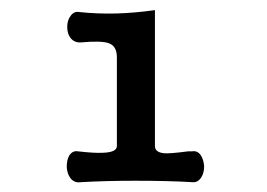

<svg xmlns="http://www.w3.org/2000/svg" viewBox="-20 -749 540 389"><path d="M216.8 -632.8V-453.1Q216.8 -440.4 188.5 -439.5Q171.9 -438.5 137.7 -442.4Q127 -444.3 120.1 -433.6Q115.2 -424.8 115.2 -410.2Q116.2 -396.5 123 -387.7Q130.9 -377.9 143.6 -379.9Q194.3 -382.8 253.9 -382.8Q321.3 -382.8 370.1 -379.9Q380.9 -378.9 387.7 -389.6Q393.6 -398.4 393.6 -412.1Q392.6 -425.8 386.7 -434.6Q379.9 -444.3 369.1 -442.4H361.3Q324.2 -437.5 312.5 -438.5Q293.9 -440.4 293.9 -453.1V-728.5Q252.9 -722.7 215.8 -721.7Q177.7 -720.7 140.6 -724.6Q129.9 -726.6 123 -716.8Q116.2 -708 116.2 -694.3Q116.2 -680.7 123 -671.9Q130.9 -662.1 144.5 -663.1Q186.5 -667 201.2 -661.1Q216.8 -655.3 216.8 -632.8Z"/></svg>

Font: Gungsuh
Style: Regular
Weight: 400
Version: Version 2.21